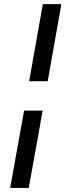

<svg xmlns="http://www.w3.org/2000/svg" viewBox="-20 -815 331 941"><path d="M98.1 -272.9H189L121.1 106H29.8ZM213.9 -417H123L189.9 -794.9H280.8Z"/></svg>

Font: SVN-Poppins
Style: Italic
Weight: 400
Italic angle: -10°
Designer: Ninad Kale (Devanagari), Jonny Pinhorn (Latin)
Foundry: Indian Type Foundry
Version: Version 3.002 2017